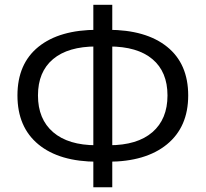

<svg xmlns="http://www.w3.org/2000/svg" viewBox="-20 -766 856 799"><path d="M52.6 -368.8Q52.6 -500.6 140.1 -571.3Q227.6 -642 385.8 -642H429Q587.4 -642 675.3 -571.3Q763.2 -500.6 763.2 -368.8Q763.2 -237.6 674.8 -165.3Q586.4 -93 429 -93H385.8Q227.6 -93 140.1 -164.9Q52.6 -236.8 52.6 -368.8ZM677 -368.8Q677 -467.2 614.3 -519.9Q551.6 -572.6 434.2 -572.6H380.6Q263.4 -572.6 200.7 -519.9Q138 -467.2 138 -368.8Q138 -270.2 201.1 -215.9Q264.2 -161.6 380.6 -161.6H434.2Q551.4 -161.6 614.2 -215.9Q677 -270.2 677 -368.8ZM447.2 -746V13.2H368.4V-746Z"/></svg>

Font: 寒蝉端黑体 Light
Style: Regular
Weight: 300
Designer: ChillDuanSans {Warren2060}; 
Source Han Sans {Ryoko NISHIZUKA 西塚涼子 (kana, bopomofo & ideographs); Paul D. Hunt (Latin, G
Foundry: ChillType&Adobe
Version: Version 1.300;Glyphs 3.3 (3306)